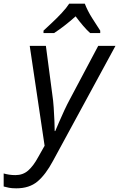

<svg xmlns="http://www.w3.org/2000/svg" viewBox="-114 -786 649 1046"><path d="M-25 240Q-49 240 -64.5 237Q-80 234 -94 230V159Q-80 163 -64 165.5Q-48 168 -30 168Q11 168 39.5 143Q68 118 94 70L129 8L48 -536H136L171 -271Q176 -239 178.5 -200.5Q181 -162 182.5 -127.5Q184 -93 184 -72H187Q194 -88 207.5 -120Q221 -152 237 -186Q253 -220 265 -242L421 -536H515L175 90Q135 165 90.5 202.5Q46 240 -25 240ZM123 -619Q140 -635 168 -661Q196 -687 222.5 -715.5Q249 -744 263 -766H348Q363 -727 388 -687.5Q413 -648 432 -619V-606H377Q359 -622 338.5 -646Q318 -670 298 -697Q268 -670 237.5 -646.5Q207 -623 181 -606H123Z"/></svg>

Font: Noto Sans
Style: Italic
Weight: 400
Italic angle: -12°
Designer: Monotype Design Team
Foundry: Monotype Imaging Inc.
Version: Version 2.013; ttfautohint (v1.8.4.7-5d5b)